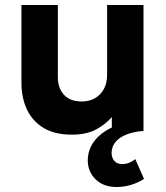

<svg xmlns="http://www.w3.org/2000/svg" viewBox="-20 -525 666 770"><path d="M447.5 225Q395 225 363.5 194.2Q332 163.5 332 118Q332.5 73 359.8 38.8Q387 4.5 435 -16.5Q483 -37.5 544 -42L555.5 0Q514.5 3.5 486 15Q457.5 26.5 442.8 44.8Q428 63 427.5 88Q427.5 108 438.5 120.5Q449.5 133 471 133Q485 133 498.5 127.5Q512 122 522.5 113L557.5 192.5Q533.5 208 505.2 216.5Q477 225 447.5 225ZM268 15Q199.5 15 154.8 -12Q110 -39 88 -86Q66 -133 66 -192.5V-505H212V-216Q212 -171 236.8 -144.5Q261.5 -118 308 -118Q338 -118 361 -131.2Q384 -144.5 396.8 -168.5Q409.5 -192.5 409.5 -224V-505H555.5V0H428.5V-55.5Q402.5 -25.5 364.2 -5.2Q326 15 268 15Z"/></svg>

Font: Geologica SemiBold
Style: Regular
Weight: 600
Designer: Sindre Bremnes, Frode Helland
Foundry: Monokrom Skriftforlag AS
Version: Version 1.010;gftools[0.9.28]